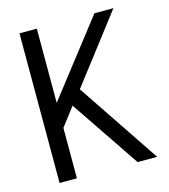

<svg xmlns="http://www.w3.org/2000/svg" viewBox="-110 -826 806 914"><g transform="rotate(-15 293.0 -369.0)"><path d="M254.5 -373.5 256.5 -439.5 551.5 0H455L203 -373L247 -367.5L147 -236.5L156 -292V0H70.5V-737.5H156V-332L139 -350L440 -737.5H533.5Z"/></g></svg>

Font: Epilogue
Style: Regular
Weight: 400
Designer: Tyler Finck
Foundry: Etcetera Type Co
Version: Version 2.112